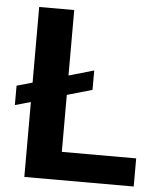

<svg xmlns="http://www.w3.org/2000/svg" viewBox="-52 -756 661 800"><g transform="rotate(5 279.0 -355.5)"><path d="M226.1 -437 331.1 -467.3V-386.2L226.1 -356V-117.7H537.1V0H79.6V-313.5L14.2 -294.9V-376L79.6 -394.5V-710.9H226.1Z"/></g></svg>

Font: Robotiche
Style: Bold
Weight: 700
Designer: Google
Version: Version 2.001150; 2014